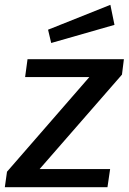

<svg xmlns="http://www.w3.org/2000/svg" viewBox="-22 -775 533 795"><path d="M423 0 434 -75H142L483 -466L491 -530H92L82 -456H348L7 -64L-2 0ZM177 -652 190 -597 452 -672 435 -755Z"/></svg>

Font: Cheyenne Sans Medium
Style: Italic
Weight: 500
Italic angle: -8.13011°
Designer: The Public Sans project authors (U.S. Web Design System), Libre Franklin designed by Pablo Impallari and Rodrigo Fuenzal
Foundry: The Cheyenne Sans Project Authors
Version: Version 2.007